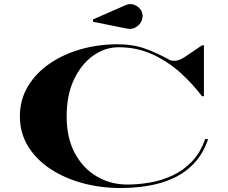

<svg xmlns="http://www.w3.org/2000/svg" viewBox="-20 -935 1146 965"><path d="M619.9 -791 447.5 -825.4V-837.4L611.9 -909.4Q631.9 -918.2 651.5 -912Q671.1 -905.8 683.9 -890.2Q696.7 -874.6 696.7 -855Q696.7 -835.4 685.7 -819.4Q674.7 -803.4 657.3 -795.2Q639.9 -787 619.9 -791ZM995 -707H1005V-451.5H995Q948.5 -513.5 886.2 -569.8Q824 -626 746.2 -661.8Q668.5 -697.5 575.5 -697.5Q508.5 -697.5 449 -655.8Q389.5 -614 352.2 -536.2Q315 -458.5 315 -350Q315 -241.5 356.2 -165Q397.5 -88.5 466.8 -48Q536 -7.5 620 -7.5Q677 -7.5 736 -18Q795 -28.5 848.8 -53.8Q902.5 -79 945 -123.5Q987.5 -168 1011 -236H1026Q1001.5 -163.5 957 -115.8Q912.5 -68 853.5 -40.5Q794.5 -13 726 -1.5Q657.5 10 585 10Q484.5 10 393.5 -15Q302.5 -40 232 -86.8Q161.5 -133.5 120.8 -200.2Q80 -267 80 -350Q80 -433.5 119.8 -500.2Q159.5 -567 228.2 -614.5Q297 -662 385.2 -687.2Q473.5 -712.5 570 -712.5Q649.5 -712.5 711.5 -689.8Q773.5 -667 833.5 -633.5Q842.5 -628.5 862.5 -629.8Q882.5 -631 908.5 -648.5Z"/></svg>

Font: Engraving CC
Style: Bold
Weight: 700
Designer: indestructible type*
Foundry: Cowboy Collective
Version: Version 1.000